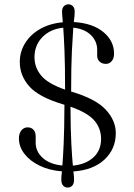

<svg xmlns="http://www.w3.org/2000/svg" viewBox="-20 -797 622 888"><path d="M322.5 34.5Q322.5 52.5 314.2 61.5Q306 70.5 293 70.5Q280.5 70.5 272 61.5Q263.5 52.5 263.5 33.5Q263.5 26.5 264.2 17.2Q265 8 266.5 -4.5Q208 -9 163.2 -30.8Q118.5 -52.5 93 -85.5Q67.5 -118.5 67.5 -157Q67.5 -179.5 78.8 -193.8Q90 -208 108 -208Q124.5 -208 134.8 -197Q145 -186 145 -166.5V-137Q145 -96 177.8 -66.5Q210.5 -37 268.5 -31.5Q271.5 -67.5 274.5 -133Q277.5 -198.5 278 -312.5Q275.5 -313.5 273 -314Q160 -347.5 115.8 -397.2Q71.5 -447 71.5 -510Q71.5 -557.5 96 -597.2Q120.5 -637 165.2 -662.8Q210 -688.5 270.5 -694Q269 -711.5 268 -723Q267 -734.5 267 -743.5Q267 -760 275.8 -768.5Q284.5 -777 296.5 -777Q308.5 -777 317 -768.5Q325.5 -760 325.5 -743Q325.5 -734 324.5 -722.8Q323.5 -711.5 321.5 -695Q408 -690 457.8 -649Q507.5 -608 507.5 -549.5Q507.5 -527 496.5 -514.2Q485.5 -501.5 470 -501.5Q452 -501.5 440.8 -512Q429.5 -522.5 429.5 -539V-566Q429.5 -606.5 400.2 -635Q371 -663.5 319 -669Q316 -630 312.5 -560.8Q309 -491.5 309 -373.5L312.5 -372.5Q423.5 -339.5 469.5 -289.5Q515.5 -239.5 515.5 -181.5Q515.5 -108 463.5 -59.2Q411.5 -10.5 319.5 -4Q321 8.5 321.8 17.8Q322.5 27 322.5 34.5ZM139.5 -532Q139.5 -485.5 170 -448Q200.5 -410.5 281 -382.5Q281 -495.5 278.2 -563Q275.5 -630.5 272.5 -669Q212 -662.5 175.8 -625Q139.5 -587.5 139.5 -532ZM447.5 -155Q447.5 -202.5 416.8 -239Q386 -275.5 306 -303.5Q306.5 -194 310 -130.5Q313.5 -67 317 -31Q376 -36.5 411.8 -68.8Q447.5 -101 447.5 -155Z"/></svg>

Font: Fraunces 9pt Soft Light
Style: Regular
Weight: 300
Version: Version 1.000;[0bf87f6ff]